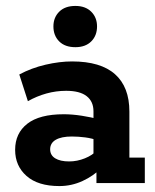

<svg xmlns="http://www.w3.org/2000/svg" viewBox="-20 -617 524 647"><path d="M180 10Q108 10 69.5 -24Q31 -58 31 -112Q31 -168 72 -200Q113 -232 195 -232Q223 -232 255.5 -227Q288 -222 312 -215L295 -203V-242Q295 -275 272 -293Q249 -311 203 -311Q169 -311 136.5 -302Q104 -293 74 -276L45 -366Q86 -388 133.5 -399Q181 -410 223 -410Q319 -410 367.5 -367Q416 -324 416 -241V-86H468V0H305V-66L323 -52Q295 -24 258 -7Q221 10 180 10ZM213 -73Q240 -73 266 -83.5Q292 -94 306 -110L295 -78V-171L312 -143Q290 -151 267 -154Q244 -157 222 -157Q187 -157 168 -146Q149 -135 149 -114Q149 -94 166 -83.5Q183 -73 213 -73ZM234 -458Q199 -458 179.5 -477.5Q160 -497 160 -528Q160 -558 179.5 -577.5Q199 -597 234 -597Q268 -597 287.5 -577.5Q307 -558 307 -528Q307 -497 287.5 -477.5Q268 -458 234 -458Z"/></svg>

Font: Rokkitt
Style: Bold
Weight: 700
Designer: Vernon Adams
Foundry: Vernon Adams
Version: Version 3.103